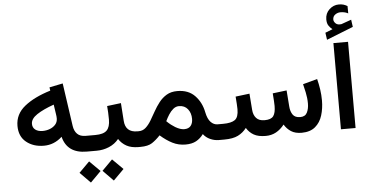

<svg xmlns="http://www.w3.org/2000/svg" viewBox="-65 -1012 2632 1361"><g transform="rotate(-5 1251.0 -331.0)"><path d="M518.6 0Q379.9 0 349.6 -120.1Q293 -67.9 220.2 -67.9Q145 -67.9 95 -108.4Q44.9 -148.9 44.9 -224.1Q44.9 -307.6 113.8 -362.8Q182.6 -418 298.3 -453.1L294.9 -476.6L390.6 -496.1L434.6 -190.4Q439.9 -153.3 460.7 -132.6Q481.4 -111.8 520.5 -111.8H535.6V0ZM327.1 -252.9Q327.1 -267.1 324.2 -283.7L314 -352.1Q237.8 -325.2 193.1 -295.4Q148.4 -265.6 148.4 -229.5Q148.4 -202.6 168 -187.7Q187.5 -172.9 220.2 -172.9Q246.6 -172.9 271 -182.1Q295.4 -191.4 311.3 -209.2Q327.1 -227.1 327.1 -252.9Z M515.1 -111.8H588.9Q647 -111.8 670.9 -135.5Q694.8 -159.2 694.8 -212.9Q694.8 -238.8 693.6 -262.5Q692.4 -286.1 690.4 -309.1L789.6 -321.3L798.3 -195.8Q803.2 -111.8 888.2 -111.8H898.4V0H887.2Q835.4 0 801.8 -18.6Q768.1 -37.1 747.1 -69.8Q719.2 -35.2 677.2 -17.6Q635.3 0 588.9 0H515.1ZM691.9 70.8 767.1 145.5 691.9 221.2 617.7 145.5ZM528.8 70.8 604 145.5 528.8 221.2 454.1 145.5Z M900.4 0H878.9V-111.8H897.9Q926.8 -111.8 947.8 -130.6Q968.8 -149.4 986.6 -179Q1004.4 -208.5 1022.7 -241.7Q1041 -274.9 1064 -304.4Q1086.9 -334 1118.4 -352.8Q1149.9 -371.6 1194.3 -371.6Q1273.4 -371.6 1319.6 -323.5Q1365.7 -275.4 1379.4 -204.6Q1389.2 -156.2 1410.6 -134Q1432.1 -111.8 1459 -111.8H1471.7V0H1458.5Q1427.2 0 1397.2 -13.4Q1367.2 -26.9 1348.6 -51.8Q1326.2 -21.5 1296.1 -5.1Q1266.1 11.2 1220.7 11.2Q1170.9 11.2 1128.4 -10.3Q1085.9 -31.7 1042.5 -69.8Q1012.7 -38.1 983.6 -19Q954.6 0 900.4 0ZM1197.3 -264.2Q1174.8 -264.2 1156.5 -249Q1138.2 -233.9 1123.8 -211.2Q1109.4 -188.5 1098.6 -165.5Q1114.3 -149.9 1129.4 -138.4Q1144.5 -127 1158.2 -118.7Q1193.4 -98.1 1220.7 -98.1Q1252.4 -98.1 1267.3 -116.7Q1282.2 -135.3 1282.2 -166Q1282.2 -208 1259.8 -236.1Q1237.3 -264.2 1197.3 -264.2Z M1792.5 0Q1739.3 0 1707.5 -18.1Q1675.8 -36.1 1656.2 -68.8Q1631.3 -36.1 1595.2 -18.1Q1559.1 0 1497.1 0H1452.1V-111.8H1498Q1556.6 -111.8 1582.8 -130.6Q1608.9 -149.4 1608.9 -206.1Q1608.9 -218.3 1607.4 -242.7Q1606 -267.1 1603.5 -296.4L1703.1 -308.6L1711.9 -193.4Q1714.4 -156.2 1734.4 -134Q1754.4 -111.8 1793.5 -111.8Q1840.3 -111.8 1856.7 -134.8Q1873 -157.7 1873 -206.1Q1873 -217.8 1871.6 -242.4Q1870.1 -267.1 1867.7 -296.4L1967.3 -308.6L1976.1 -193.4Q1978.5 -158.2 1994.4 -135Q2010.3 -111.8 2047.4 -111.8Q2083 -111.8 2096.4 -138.9Q2109.9 -166 2109.9 -203.1Q2109.9 -242.2 2101.3 -282.2Q2092.8 -322.3 2087.4 -342.3L2189.9 -370.1Q2199.2 -334.5 2205.1 -294.7Q2210.9 -254.9 2210.9 -215.8Q2210.9 -159.7 2195.8 -110.4Q2180.7 -61 2145 -30.8Q2109.4 -0.5 2048.3 0Q2002.4 0 1973.1 -18.8Q1943.8 -37.6 1924.8 -69.3Q1898.4 -35.6 1865.7 -17.8Q1833 0 1792.5 0Z M2329.1 -712.4Q2312.5 -725.6 2302 -741.7Q2291.5 -757.8 2291.5 -785.6Q2291.5 -828.1 2321 -855.7Q2350.6 -883.3 2388.7 -883.3Q2407.2 -883.3 2421.4 -879.2Q2435.5 -875 2449.7 -866.7L2450.2 -814.5Q2435.1 -822.3 2421.6 -824.7Q2408.2 -827.1 2395.5 -827.1Q2375.5 -827.1 2358.2 -814.9Q2340.8 -802.7 2340.8 -779.3Q2341.3 -765.1 2354.7 -752Q2368.2 -738.8 2395 -742.7Q2396 -742.7 2397.2 -743.2Q2398.4 -743.7 2399.4 -744.1L2466.8 -768.1L2474.1 -716.3L2284.2 -641.1L2276.9 -691.9ZM2431.2 -613.8V-0.5H2327.1V-613.8Z"/></g></svg>

Font: Vazirmatn UI NL Medium
Style: Regular
Weight: 500
Designer: Saber Rastikerdar
Foundry: Saber Rastikerdar
Version: Version 33.003